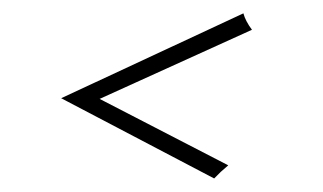

<svg xmlns="http://www.w3.org/2000/svg" viewBox="-20 -387 480 285"><path d="M341.3 -367.2Q344.2 -356 354 -342.8L127.9 -240.2L318.8 -141.6L307.6 -131.8L297.9 -122.1L70.8 -241.2Z"/></svg>

Font: PinyonScript
Style: Regular
Weight: 400
Designer: Nicole Fally
Foundry: Nicole Fally
Version: Version 1.005